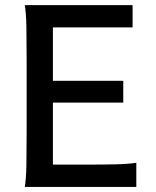

<svg xmlns="http://www.w3.org/2000/svg" viewBox="-20 -733 612 753"><path d="M187.5 -416H463.4V-330.6H187.5V-87.4H315.9Q387.2 -87.4 436.3 -88.6Q485.4 -89.8 514.6 -94.7V0H77.1Q82.5 -29.3 83.5 -84.7Q84.5 -140.1 84.5 -212.4V-500.5Q84.5 -572.8 83.5 -628.2Q82.5 -683.6 77.1 -712.9H500V-625.5H187.5Z"/></svg>

Font: Kanchenjunga Medium
Style: Regular
Weight: 500
Version: Version 2.001